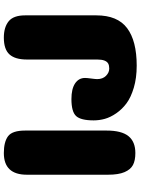

<svg xmlns="http://www.w3.org/2000/svg" viewBox="114 -839 732 1000"><g transform="rotate(-90 480.0 -339.0)"><path d="M300 -150Q300 -72 271 -36Q242 0 183 0Q144 0 120.5 -12.5Q97 -25 83.5 -56.5Q70 -88 70 -142V-565Q70 -685 183 -685Q241 -685 270.5 -663Q300 -641 300 -574ZM568 -199Q568 -170 585 -153Q602 -136 623 -136Q639 -136 649 -141.5Q659 -147 664.5 -161Q670 -175 670 -199V-565Q670 -626 696.5 -655.5Q723 -685 784 -685Q838 -685 869 -660Q900 -635 900 -574V-203Q900 -93 833.5 -43Q767 7 638 7Q574 7 523.5 -8Q473 -23 442 -46Q411 -69 390 -99.5Q369 -130 361 -159Q353 -188 353 -217Q353 -284 375.5 -308.5Q398 -333 464 -333Q517 -333 545.5 -314Q574 -295 574 -262Q574 -252 571 -230Q568 -208 568 -199Z"/></g></svg>

Font: Coiny
Style: Regular
Weight: 400
Version: Version 001.001